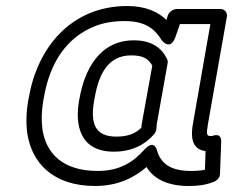

<svg xmlns="http://www.w3.org/2000/svg" viewBox="-20 -583 775 638"><path d="M394 -513C463 -513 494 -487 517 -450C517 -450 545 -411 563 -460L578 -503H679L621 -171C616 -142 610 -87 663 -81L661 -19C647 -16 634 -15 614 -15C544 -15 514 -42 502 -82C502 -82 494 -123 460 -86C423 -45 379 -15 305 -15C185 -15 133 -76 121 -153C117 -182 118 -214 124 -250L126 -260C146 -376 202 -458 293 -495C322 -507 356 -513 394 -513ZM76 -260 74 -250C67 -210 66 -172 71 -138C86 -42 156 35 296 35C368 35 423 10 467 -28C491 12 538 35 606 35C638 35 663 32 691 21C701 17 711 7 711 -5L715 -111C716 -143 691 -133 684 -131H680C667 -131 665 -136 671 -171L734 -528C736 -539 728 -553 713 -553H567C557 -553 543 -545 538 -533L533 -517C505 -544 463 -563 403 -563C218 -563 105 -427 76 -260ZM535 -387C518 -422 486 -449 425 -449C306 -449 260 -343 245 -260L243 -250C228 -167 246 -79 358 -79C417 -79 461 -101 492 -137C496 -141 498 -147 499 -151C501 -161 500 -167 501 -171L537 -373C538 -378 537 -384 535 -387ZM486 -365 451 -171C450 -166 450 -163 450 -159C433 -142 409 -129 367 -129C293 -129 280 -176 293 -250L295 -260C309 -340 341 -399 416 -399C458 -399 474 -386 486 -365Z"/></svg>

Font: Asimov
Style: XWidOuIt
Weight: 500
Designer: Google
Version: Version 2.000980; 2014